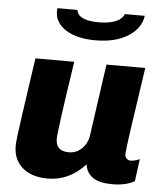

<svg xmlns="http://www.w3.org/2000/svg" viewBox="-53 -786 725 843"><g transform="rotate(5 309.5 -364.5)"><path d="M213 -167Q213 -113 271 -113Q304 -113 328 -136.5Q352 -160 357 -194L402 -511H573Q519 -153 519 -127Q519 -114 527 -107Q535 -100 545 -100Q559 -100 584 -110L571 -12Q533 10 474 10Q416 10 387.5 -9.5Q359 -29 353 -67Q283 10 188 10Q118 10 77 -25Q36 -60 36 -122Q36 -146 53.5 -266.5Q71 -387 75 -415Q78 -439 89 -511H260Q213 -202 213 -167ZM165 -725Q165 -734 166 -739H255Q256 -717 281 -705Q306 -693 352 -693Q397 -693 426 -705Q455 -717 463 -739H551Q543 -683 487.5 -648Q432 -613 344 -613Q262 -613 213.5 -644Q165 -675 165 -725Z"/></g></svg>

Font: Chivo ExtraBold Italic
Style: Regular
Weight: 800
Italic angle: -8.05°
Designer: Hector Gatti
Foundry: Omnibus-Type
Version: Version 1.007